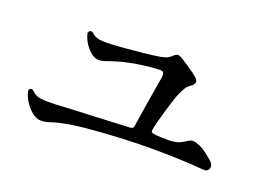

<svg xmlns="http://www.w3.org/2000/svg" viewBox="-77 -784 1154 841"><g transform="rotate(20 500.0 -364.0)"><path d="M161 -126Q140 -126 118 -145Q96 -164 81.5 -189.5Q67 -215 66 -234Q73 -247 85 -240Q104 -219 131.5 -216Q159 -213 202 -215Q220 -216 258 -218Q296 -220 345 -222Q394 -224 445 -226.5Q496 -229 540 -231Q549 -232 553 -235Q557 -238 558 -249Q560 -261 564.5 -292.5Q569 -324 575.5 -362Q582 -400 587.5 -433.5Q593 -467 596 -484Q598 -500 594 -507.5Q590 -515 570 -513Q541 -512 506.5 -507.5Q472 -503 440 -496.5Q408 -490 386 -483Q362 -476 343.5 -469Q325 -462 309 -462Q290 -462 270.5 -479Q251 -496 238 -519.5Q225 -543 224 -560Q231 -573 243 -568Q259 -552 279 -548Q299 -544 339 -546Q364 -547 403.5 -550.5Q443 -554 483 -558Q523 -562 548 -566Q571 -569 585 -574.5Q599 -580 611 -592Q621 -602 629 -602Q637 -602 649 -595Q665 -585 691 -567.5Q717 -550 733 -536Q758 -514 727 -494Q715 -486 708 -475.5Q701 -465 692 -445Q686 -433 677.5 -407.5Q669 -382 660.5 -352.5Q652 -323 645 -296.5Q638 -270 636 -256Q633 -243 645 -241Q659 -238 684 -237.5Q709 -237 720 -237Q748 -238 763 -243.5Q778 -249 802 -265Q820 -277 852 -262Q869 -255 889.5 -239Q910 -223 921 -213Q936 -198 930.5 -181.5Q925 -165 900 -168Q880 -170 844.5 -172Q809 -174 779 -175Q724 -177 654.5 -177Q585 -177 510 -173Q428 -169 361 -162.5Q294 -156 250 -146Q221 -140 202.5 -133Q184 -126 161 -126Z"/></g></svg>

Font: Zen Old Mincho SemiBold
Style: Regular
Weight: 600
Version: Version 1.500